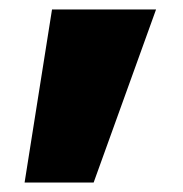

<svg xmlns="http://www.w3.org/2000/svg" viewBox="-20 -225 388 406"><path d="M32 161 90 -205H310L178 161Z"/></svg>

Font: Poppins Black
Style: Regular
Weight: 900
Designer: Ninad Kale (Devanagari), Jonny Pinhorn (Latin)
Foundry: Indian Type Foundry
Version: Version 3.200;PS 1.000;hotconv 16.6.54;makeotf.lib2.5.65590